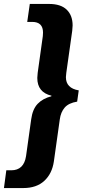

<svg xmlns="http://www.w3.org/2000/svg" viewBox="-52 -842 436 973"><path d="M316 -713Q316 -704 314 -686L284 -473Q282 -457 282 -451Q282 -395 347 -384L339 -327Q296 -320 276 -297Q256 -274 251 -237L221 -24Q212 38 172.5 74.5Q133 111 66 111H-32L-20 21H5Q69 21 80 -51L106 -237Q113 -289 139 -316Q165 -343 208 -354L209 -357Q137 -374 137 -447Q137 -455 139 -473L165 -659Q166 -665 166 -677Q166 -731 111 -731H86L99 -822H197Q256 -822 286 -793Q316 -764 316 -713Z"/></svg>

Font: Krub
Style: Bold Italic
Weight: 700
Italic angle: -8°
Designer: Ekaluck Peanpanawate
Foundry: Cadson Demak Co.,Ltd.
Version: Version 1.000; ttfautohint (v1.6)